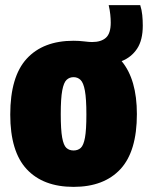

<svg xmlns="http://www.w3.org/2000/svg" viewBox="-20 -718 577 749"><path d="M267 11Q148.5 11 84.2 -58Q20 -127 20 -271Q20 -419 84.2 -489Q148.5 -559 267 -559Q288 -559 308.2 -556.5Q328.5 -554 339 -554Q374.5 -554 393.2 -570.8Q412 -587.5 412 -630Q412 -644.5 410.2 -661.5Q408.5 -678.5 404 -698H527Q533 -679.5 535 -659.2Q537 -639 537 -618Q537 -561.5 514.8 -528Q492.5 -494.5 454.5 -479.5Q514 -408 514 -273Q514 -127.5 449.8 -58.2Q385.5 11 267 11ZM267 -131Q284 -131 295 -141Q306 -151 311.5 -181Q317 -211 317 -271Q317 -333 311.2 -364.2Q305.5 -395.5 294.2 -406.2Q283 -417 267 -417Q251 -417 239.8 -406.5Q228.5 -396 222.8 -365Q217 -334 217 -273Q217 -212 222.5 -181.5Q228 -151 239 -141Q250 -131 267 -131Z"/></svg>

Font: Encode Sans Condensed Black
Style: Regular
Weight: 900
Width: 3
Designer: Multiple Designers
Foundry: Impallari Type
Version: Version 3.000; ttfautohint (v1.8.3) -l 8 -r 50 -G 200 -x 14 